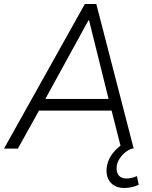

<svg xmlns="http://www.w3.org/2000/svg" viewBox="-25 -739 754 955"><path d="M-5 0 397 -719H454L640 0H578L526 -205L556 -189H141L178 -205L64 0ZM415 -638 194 -235 172 -247H542L518 -235L418 -638ZM594 196Q550 196 526.5 170.5Q503 145 505 103Q508 59 536.5 22.5Q565 -14 609 -35L631 0Q608 9 592 24Q576 39 566 56.5Q556 74 555 95Q554 121 567 135Q580 149 605 149Q616 149 629 146Q642 143 656 137L665 180Q653 186 634 191Q615 196 594 196Z"/></svg>

Font: Nunitoga
Style: Light Italic
Weight: 300
Italic angle: -9°
Designer: Vernon Adams
Foundry: Vernon Adams
Version: Version 1.0